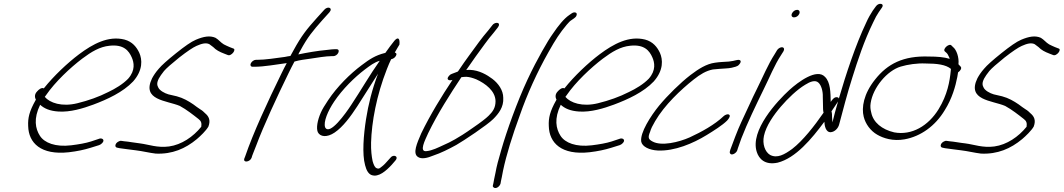

<svg xmlns="http://www.w3.org/2000/svg" viewBox="-20 -760 5512 995"><path d="M173 -287C156 -270 161 -253 166 -243L164 -240C132 -183 124 -149 126 -107C128 -19 192 45 337 29C380 24 417 16 449 6L494 -8C500 -10 505 -14 509 -18C525 -34 511 -45 497 -42L452 -27C424 -18 389 -12 349 -7C267 3 210 -20 187 -56C163 -93 153 -145 188 -217C209 -198 237 -185 283 -182C344 -178 410 -198 464 -218C536 -245 617 -282 670 -338C722 -397 717 -452 702 -486C688 -516 666 -544 625 -555C541 -576 461 -532 390 -479C330 -434 258 -366 207 -302C195 -308 181 -296 173 -287ZM212 -258 218 -266C266 -336 344 -409 406 -456C454 -492 497 -518 548 -523C621 -531 648 -497 663 -462C674 -437 683 -396 644 -352C617 -324 577 -300 541 -283C492 -258 438 -239 381 -225C300 -205 238 -227 212 -258Z M593 -26C576 -17 573 2 586 5L600 8C627 11 654 16 684 19C718 23 753 32 787 36C873 40 941 10 1000 -39C1019 -55 1048 -83 1060 -104C1073 -138 1061 -158 1043 -173C1036 -180 1029 -187 1017 -194C1005 -201 995 -210 982 -219C957 -236 930 -252 896 -261L853 -271C832 -277 808 -291 801 -305C794 -318 791 -329 803 -353C809 -364 818 -377 830 -392C842 -406 868 -429 909 -462C950 -494 980 -514 998 -522C1025 -534 1047 -540 1065 -531L1085 -516C1099 -501 1118 -491 1142 -482L1160 -475C1178 -466 1208 -505 1188 -509L1170 -516C1159 -521 1149 -525 1140 -530C1123 -540 1114 -554 1097 -564C1068 -577 1035 -571 995 -554C971 -544 937 -520 892 -484C847 -448 817 -421 803 -404C787 -386 776 -369 768 -354C713 -240 843 -240 912 -211C947 -192 981 -165 1009 -143C1022 -133 1026 -123 1023 -103C981 -51 921 -10 856 -1C795 7 752 -11 705 -17C676 -20 649 -26 623 -28L609 -30C604 -31 598 -29 593 -26Z M1280 -432C1275 -422 1280 -414 1289 -414H1297C1351 -414 1411 -426 1466 -433C1457 -416 1448 -399 1439 -380C1368 -235 1292 -71 1250 52L1246 62C1239 86 1277 79 1284 57L1287 47C1289 40 1297 23 1307 -4C1347 -111 1415 -257 1475 -380C1485 -401 1496 -422 1506 -441C1533 -449 1561 -452 1589 -456C1621 -461 1670 -469 1698 -469H1707C1717 -469 1728 -476 1733 -486C1738 -497 1735 -505 1724 -505H1715C1709 -505 1694 -504 1672 -501C1626 -497 1569 -487 1526 -478C1529 -485 1532 -491 1536 -497C1575 -569 1599 -597 1649 -654L1687 -696C1707 -719 1679 -730 1661 -710L1622 -667C1570 -609 1543 -576 1501 -499C1496 -490 1491 -480 1485 -470C1476 -469 1466 -467 1456 -465C1411 -459 1355 -450 1313 -450H1306C1296 -450 1284 -441 1280 -432Z M1642 -175C1625 -136 1618 -96 1627 -75C1639 -51 1674 -46 1714 -73C1757 -102 1797 -156 1832 -210C1868 -265 1903 -323 1939 -378C1908 -296 1889 -219 1877 -143C1864 -60 1856 38 1872 96C1879 124 1890 141 1905 147C1942 161 1982 124 2010 94L2029 72C2049 49 2017 37 2002 59L1983 80C1972 93 1960 103 1950 110C1945 114 1939 115 1933 112C1923 109 1917 96 1911 75C1906 51 1902 19 1903 -21C1906 -127 1931 -265 1985 -402C1992 -421 2000 -438 2007 -453C2017 -455 2027 -461 2032 -471C2037 -480 2035 -485 2026 -488C2035 -505 2044 -518 2050 -529C2053 -559 2044 -572 2024 -549C2015 -538 1989 -504 1977 -486C1976 -485 1974 -485 1973 -485C1926 -473 1896 -454 1854 -422C1795 -378 1727 -311 1680 -240C1664 -216 1650 -194 1642 -175ZM1712 -234C1755 -298 1817 -359 1871 -400C1898 -420 1919 -437 1948 -445C1898 -375 1850 -291 1800 -216C1772 -173 1688 -55 1665 -100C1655 -128 1679 -185 1712 -234Z M2307 -367C2289 -347 2308 -340 2325 -346C2269 -262 2210 -166 2163 -69C2140 -16 2119 33 2144 52C2163 67 2195 59 2226 46C2265 33 2305 13 2345 -9C2382 -30 2505 -112 2536 -143C2564 -171 2591 -205 2588 -253C2588 -293 2562 -328 2532 -351C2504 -372 2464 -396 2415 -398C2409 -398 2403 -398 2396 -397C2428 -444 2462 -491 2493 -533C2508 -553 2522 -572 2538 -590L2560 -618C2563 -623 2566 -627 2566 -632C2567 -646 2542 -644 2532 -630L2510 -602C2494 -583 2477 -563 2462 -542C2429 -496 2392 -448 2359 -398C2357 -395 2353 -388 2350 -388L2321 -377C2315 -375 2311 -372 2307 -367ZM2199 -70C2249 -173 2312 -271 2371 -360C2379 -361 2388 -362 2397 -362C2414 -361 2430 -356 2448 -349C2496 -327 2547 -289 2548 -236C2548 -200 2533 -181 2512 -160C2499 -147 2472 -126 2431 -98C2390 -69 2358 -49 2338 -38C2317 -26 2297 -16 2278 -8C2250 5 2220 20 2192 23C2149 30 2183 -34 2199 -70Z M2713 -346C2661 -235 2605 -79 2578 16C2563 66 2553 105 2548 134C2542 163 2538 181 2537 189L2534 202C2533 207 2536 210 2539 212C2550 220 2569 208 2574 191L2576 179C2578 170 2582 152 2587 124C2604 43 2635 -57 2674 -163C2711 -270 2764 -387 2823 -491C2859 -555 2881 -589 2917 -632C2927 -644 2935 -652 2942 -656L2955 -665C2959 -668 2965 -673 2967 -678C2972 -689 2967 -696 2957 -696C2952 -696 2947 -694 2943 -691L2930 -682C2902 -663 2872 -625 2847 -588C2831 -566 2812 -535 2789 -494C2766 -453 2740 -404 2713 -346Z M2871 -287C2854 -270 2859 -253 2864 -243L2862 -240C2830 -183 2822 -149 2824 -107C2826 -19 2890 45 3035 29C3078 24 3115 16 3147 6L3192 -8C3198 -10 3203 -14 3207 -18C3223 -34 3209 -45 3195 -42L3150 -27C3122 -18 3087 -12 3047 -7C2965 3 2908 -20 2885 -56C2861 -93 2851 -145 2886 -217C2907 -198 2935 -185 2981 -182C3042 -178 3108 -198 3162 -218C3234 -245 3315 -282 3368 -338C3420 -397 3415 -452 3400 -486C3386 -516 3364 -544 3323 -555C3239 -576 3159 -532 3088 -479C3028 -434 2956 -366 2905 -302C2893 -308 2879 -296 2871 -287ZM2910 -258 2916 -266C2964 -336 3042 -409 3104 -456C3152 -492 3195 -518 3246 -523C3319 -531 3346 -497 3361 -462C3372 -437 3381 -396 3342 -352C3315 -324 3275 -300 3239 -283C3190 -258 3136 -239 3079 -225C2998 -205 2936 -227 2910 -258Z M3303 -26C3308 0 3345 18 3389 20C3476 24 3572 -17 3642 -60C3678 -82 3724 -111 3748 -135C3759 -147 3767 -161 3758 -166C3751 -171 3736 -164 3730 -158C3684 -114 3615 -76 3554 -48C3498 -23 3407 -1 3361 -27C3341 -38 3336 -46 3349 -77C3353 -92 3362 -110 3375 -132C3424 -216 3508 -295 3575 -348C3609 -375 3639 -393 3674 -400C3685 -401 3698 -402 3707 -403C3727 -405 3755 -405 3772 -409C3785 -413 3801 -414 3810 -425C3827 -444 3817 -454 3795 -448C3782 -445 3776 -443 3757 -441C3731 -439 3711 -439 3685 -435C3641 -429 3600 -403 3558 -371C3506 -331 3440 -266 3396 -213C3352 -159 3296 -72 3303 -26Z M4084 -690C4079 -679 4084 -670 4095 -670C4106 -670 4117 -677 4122 -688C4127 -699 4122 -709 4111 -709C4100 -709 4089 -701 4084 -690ZM3902 -298C3889 -272 3876 -245 3863 -216L3822 -128C3803 -88 3776 -15 3765 15L3762 26C3761 31 3762 34 3765 37C3773 47 3797 33 3801 18L3804 8C3806 1 3812 -16 3822 -43C3853 -123 3897 -214 3938 -298C3968 -358 3993 -422 4028 -475L4040 -494C4043 -499 4044 -504 4043 -508C4039 -521 4017 -515 4007 -500L3995 -480C3960 -426 3933 -360 3902 -298Z M3902 28C3913 62 3943 97 4010 83C4104 59 4186 -40 4252 -129C4253 -109 4259 -73 4286 -75C4306 -77 4324 -95 4329 -116C4349 -191 4370 -273 4397 -358C4425 -447 4457 -546 4505 -644C4515 -666 4525 -684 4534 -697L4550 -720C4566 -743 4533 -748 4519 -727L4503 -705C4492 -688 4480 -668 4469 -643C4414 -528 4363 -372 4328 -252C4328 -251 4326 -250 4327 -249C4326 -253 4324 -255 4320 -256C4304 -259 4294 -245 4285 -232C4284 -280 4284 -334 4255 -362C4213 -407 4117 -336 4070 -293C4009 -237 3865 -84 3902 28ZM3939 -56C3950 -108 3990 -165 4027 -208C4063 -250 4111 -296 4153 -321C4178 -337 4205 -347 4221 -332C4237 -318 4245 -285 4244 -259L4245 -213C4245 -201 4245 -186 4248 -176C4201 -108 4141 -31 4085 12C4045 41 4008 62 3971 43C3944 27 3930 -14 3939 -56ZM4289 -183 4323 -234C4312 -196 4302 -160 4294 -126C4293 -134 4293 -142 4292 -151C4292 -162 4292 -174 4289 -183Z M4515 -348C4455 -273 4444 -202 4456 -155C4465 -118 4491 -82 4526 -62C4557 -44 4607 -27 4668 -38C4751 -53 4827 -107 4876 -189C4914 -249 4932 -314 4941 -361L4945 -385C4957 -393 4965 -406 4959 -414L4947 -427C4951 -462 4937 -503 4918 -517L4911 -524C4900 -538 4864 -507 4876 -494L4884 -487C4889 -483 4894 -475 4899 -463C4900 -461 4900 -458 4902 -455C4873 -464 4837 -467 4795 -467C4661 -472 4579 -429 4515 -348ZM4492 -226C4504 -306 4577 -394 4648 -415C4685 -426 4733 -433 4776 -431C4836 -431 4882 -425 4908 -403L4907 -393C4902 -339 4890 -269 4844 -194C4791 -108 4705 -57 4614 -74C4550 -89 4505 -126 4495 -177C4491 -192 4489 -208 4492 -226Z M4870 -26C4853 -17 4850 2 4863 5L4877 8C4904 11 4931 16 4961 19C4995 23 5030 32 5064 36C5150 40 5218 10 5277 -39C5296 -55 5325 -83 5337 -104C5350 -138 5338 -158 5320 -173C5313 -180 5306 -187 5294 -194C5282 -201 5272 -210 5259 -219C5234 -236 5207 -252 5173 -261L5130 -271C5109 -277 5085 -291 5078 -305C5071 -318 5068 -329 5080 -353C5086 -364 5095 -377 5107 -392C5119 -406 5145 -429 5186 -462C5227 -494 5257 -514 5275 -522C5302 -534 5324 -540 5342 -531L5362 -516C5376 -501 5395 -491 5419 -482L5437 -475C5455 -466 5485 -505 5465 -509L5447 -516C5436 -521 5426 -525 5417 -530C5400 -540 5391 -554 5374 -564C5345 -577 5312 -571 5272 -554C5248 -544 5214 -520 5169 -484C5124 -448 5094 -421 5080 -404C5064 -386 5053 -369 5045 -354C4990 -240 5120 -240 5189 -211C5224 -192 5258 -165 5286 -143C5299 -133 5303 -123 5300 -103C5258 -51 5198 -10 5133 -1C5072 7 5029 -11 4982 -17C4953 -20 4926 -26 4900 -28L4886 -30C4881 -31 4875 -29 4870 -26Z"/></svg>

Font: Stray Cat
Style: SuObl
Weight: 400
Version: Version 1.0